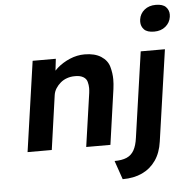

<svg xmlns="http://www.w3.org/2000/svg" viewBox="-63 -854 1096 1122"><g transform="rotate(-5 484.5 -293.0)"><path d="M71 0 147 -529H283L275 -460Q282 -467 290 -475Q323 -504 365.5 -522Q408 -540 452 -540Q512 -540 549 -516Q586 -492 596.5 -454Q607 -416 607 -380Q607 -354 603 -324L557 0H415L460 -313Q462 -329 462 -342Q462 -359 457 -378Q452 -397 434 -407.5Q416 -418 389 -418Q387 -418 384 -418Q360 -418 338.5 -410.5Q317 -403 300.5 -389Q284 -375 272.5 -357Q261 -339 258 -318L213 0ZM870 -637Q829 -637 811 -655.5Q793 -674 793 -701Q793 -708 794 -715Q799 -749 825.5 -770.5Q852 -792 892 -792Q933 -792 951 -773.5Q969 -755 969 -729Q969 -722 968 -715Q963 -681 936.5 -659Q910 -637 870 -637ZM611 206 573 96Q616 96 644 84Q672 72 687.5 44.5Q703 17 709 -28L781 -529H923L846 6Q837 71 806 115.5Q775 160 726 183Q677 206 611 206Z"/></g></svg>

Font: Lexend SemBd
Style: Italic
Weight: 600
Italic angle: -8.13011°
Designer: Bonnie Shaver-Troup, Thomas Jockin
Foundry: Lexend
Version: Version 1.007